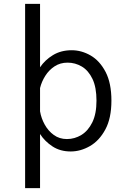

<svg xmlns="http://www.w3.org/2000/svg" viewBox="-20 -770 690 990"><path d="M109.5 200V-750H186.5V-423Q211.5 -460.5 253 -485.8Q294.5 -511 349.5 -511Q400.5 -511 447.5 -483.8Q494.5 -456.5 524.5 -399Q554.5 -341.5 554.5 -251Q554.5 -160.5 523.2 -102.5Q492 -44.5 443.8 -16.8Q395.5 11 344.5 11Q290.5 11 250.8 -15Q211 -41 186.5 -79V200ZM328.5 -447Q290.5 -447 261.5 -428Q232.5 -409 213.5 -379Q194.5 -349 186.5 -316V-196Q192.5 -160 210.8 -127.2Q229 -94.5 257.8 -73.8Q286.5 -53 325 -53Q365 -53 399.8 -74.2Q434.5 -95.5 456 -139.2Q477.5 -183 477.5 -251Q477.5 -320 456.8 -363.2Q436 -406.5 402 -426.8Q368 -447 328.5 -447Z"/></svg>

Font: Trispace Light
Style: Regular
Weight: 300
Designer: Tyler Finck
Foundry: Etcetera Type Company
Version: Version 1.210; ttfautohint (v1.8.3)